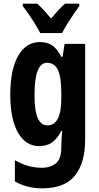

<svg xmlns="http://www.w3.org/2000/svg" viewBox="-20 -786 540 1046"><path d="M198 -557Q237 -557 264 -539Q291 -521 313 -477H321L332 -547H444V-28Q444 101 388.5 170.5Q333 240 210 240Q125 240 61 202V87Q101 109 136.5 118.5Q172 128 206 128Q257 128 285.5 103Q314 78 314 17V7Q314 -10 315.5 -32Q317 -54 319 -73H314Q292 -30 263.5 -10Q235 10 194 10Q120 10 78 -63.5Q36 -137 36 -270Q36 -407 79 -482Q122 -557 198 -557ZM236 -444Q168 -444 168 -268Q168 -183 185.5 -143Q203 -103 238 -103Q276 -103 295 -139.5Q314 -176 314 -252V-279Q314 -366 295.5 -405Q277 -444 236 -444ZM199 -606Q189 -626 172.5 -653Q156 -680 137.5 -707Q119 -734 104 -753V-766H183Q217 -735 258 -685Q281 -712 298 -730.5Q315 -749 334 -766H412V-753Q398 -734 380 -707.5Q362 -681 345.5 -654Q329 -627 318 -606Z"/></svg>

Font: Noto Sans ExtraCondensed
Style: Bold
Weight: 700
Width: 2
Designer: Monotype Design Team
Foundry: Monotype Imaging Inc.
Version: Version 2.013; ttfautohint (v1.8.4.7-5d5b)